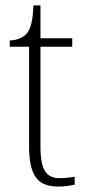

<svg xmlns="http://www.w3.org/2000/svg" viewBox="-20 -677 319 707"><path d="M196 10C215 10 237 7 255 3V-26C235 -23 221 -21 200 -21C151 -21 129 -50 129 -137V-505H246V-536H129V-657H103C101 -600 93 -569 77 -552C64 -538 43 -529 16 -528V-505H87V-142C87 -29 118 10 196 10Z"/></svg>

Font: Noto Serif Bengali SemiCondensed ExtraLight
Style: Regular
Weight: 200
Width: 4
Designer: Juan Bruce, Universal Thirst, Indian Type Foundry and the Monotype Design Team.
Foundry: Monotype Imaging Inc.
Version: Version 2.003